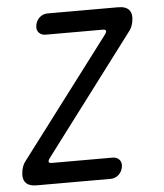

<svg xmlns="http://www.w3.org/2000/svg" viewBox="-52 -776 705 823"><g transform="rotate(-5 300.0 -365.0)"><path d="M73 0Q39 0 25 -17Q11 -34 17 -68Q19 -79 23 -89Q27 -99 35 -109L420 -618Q428 -629 426.5 -634.5Q425 -640 412 -640H168Q148 -640 137.5 -652.5Q127 -665 131 -685Q135 -705 149.5 -717.5Q164 -730 184 -730H486Q520 -730 534 -713.5Q548 -697 542 -663Q540 -652 535.5 -641.5Q531 -631 523 -621L139 -112Q131 -101 132.5 -95.5Q134 -90 147 -90H406Q426 -90 436.5 -77.5Q447 -65 443 -45Q439 -25 424.5 -12.5Q410 0 390 0Z"/></g></svg>

Font: Maple Mono Normal NL
Style: Italic
Weight: 400
Italic angle: -10°
Monospace: yes
Designer: subframe7536
Version: Version 7.000